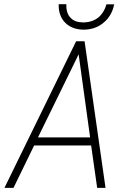

<svg xmlns="http://www.w3.org/2000/svg" viewBox="-20 -911 627 931"><path d="M421.9 -205.6 451.2 0H491.7L390.1 -710.9H349.1L1.5 0H45.4L145.5 -205.6ZM164.1 -244.6 361.3 -647.5 417 -244.6ZM533.7 -890.1H496.1Q491.2 -871.6 481.9 -856Q472.7 -840.3 460.4 -829.1Q445.8 -816.4 426.8 -809.6Q407.7 -802.7 384.8 -802.2Q364.3 -802.2 348.9 -807.6Q333.5 -813 323.2 -823.7Q311.5 -835 306.2 -851.8Q300.8 -868.7 301.8 -890.6H264.6Q263.7 -862.8 271.7 -840.1Q279.8 -817.4 295.4 -801.8Q311 -785.2 333.7 -776.4Q356.4 -767.6 384.8 -767.1Q413.6 -767.1 438.5 -775.9Q463.4 -784.7 482.4 -801.3Q502 -816.9 515.1 -839.6Q528.3 -862.3 533.7 -890.1Z"/></svg>

Font: Roboto Mono ExtraLight
Style: Italic
Weight: 250
Italic angle: -10°
Monospace: yes
Designer: Google
Version: Version 3.000